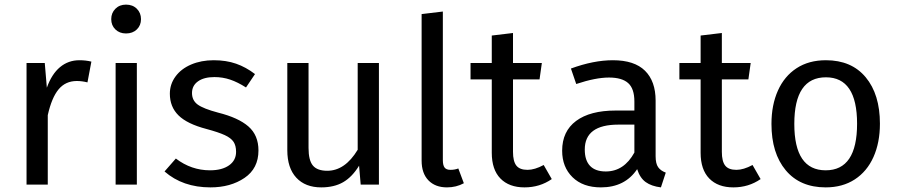

<svg xmlns="http://www.w3.org/2000/svg" viewBox="-20 -800 3890 832"><path d="M376 -533 359 -443Q335 -449 313 -449Q264 -449 234 -413Q204 -377 187 -301V0H95V-527H174L183 -420Q204 -479 240 -509Q276 -539 324 -539Q352 -539 376 -533Z M591 -717Q591 -690 573 -672.5Q555 -655 526 -655Q498 -655 480 -672.5Q462 -690 462 -717Q462 -744 480 -762Q498 -780 526 -780Q555 -780 573 -762Q591 -744 591 -717ZM573 0H481V-527H573Z M1085 -479 1046 -421Q1010 -444 977.5 -455Q945 -466 909 -466Q864 -466 838 -447.5Q812 -429 812 -397Q812 -365 836.5 -347Q861 -329 925 -312Q1013 -290 1056.5 -252Q1100 -214 1100 -148Q1100 -70 1039.5 -29Q979 12 892 12Q772 12 693 -57L742 -113Q809 -62 890 -62Q942 -62 972.5 -83.5Q1003 -105 1003 -142Q1003 -169 992 -185.5Q981 -202 954 -214.5Q927 -227 875 -241Q791 -263 753.5 -300Q716 -337 716 -394Q716 -435 740.5 -468.5Q765 -502 808.5 -520.5Q852 -539 906 -539Q960 -539 1003 -524Q1046 -509 1085 -479Z M1622 0H1543L1536 -82Q1506 -33 1467 -10.5Q1428 12 1372 12Q1303 12 1264 -30Q1225 -72 1225 -149V-527H1317V-159Q1317 -105 1336 -82.5Q1355 -60 1398 -60Q1475 -60 1530 -151V-527H1622Z M1807 -104V-739L1899 -750V-106Q1899 -84 1906.5 -74Q1914 -64 1932 -64Q1951 -64 1966 -70L1990 -6Q1957 12 1917 12Q1866 12 1836.5 -18.5Q1807 -49 1807 -104Z M2371 -24Q2319 12 2253 12Q2186 12 2148.5 -26.5Q2111 -65 2111 -138V-456H2019V-527H2111V-646L2203 -657V-527H2328L2318 -456H2203V-142Q2203 -101 2217.5 -82.5Q2232 -64 2266 -64Q2297 -64 2336 -85Z M2865 -52 2844 12Q2803 7 2778 -11Q2753 -29 2741 -67Q2688 12 2584 12Q2506 12 2461 -32Q2416 -76 2416 -147Q2416 -231 2476.5 -276Q2537 -321 2648 -321H2729V-360Q2729 -416 2702 -440Q2675 -464 2619 -464Q2561 -464 2477 -436L2454 -503Q2552 -539 2636 -539Q2729 -539 2775 -493.5Q2821 -448 2821 -364V-123Q2821 -91 2832 -75.5Q2843 -60 2865 -52ZM2729 -139V-260H2660Q2514 -260 2514 -152Q2514 -105 2537 -81Q2560 -57 2605 -57Q2684 -57 2729 -139Z M3276 -24Q3224 12 3158 12Q3091 12 3053.5 -26.5Q3016 -65 3016 -138V-456H2924V-527H3016V-646L3108 -657V-527H3233L3223 -456H3108V-142Q3108 -101 3122.5 -82.5Q3137 -64 3171 -64Q3202 -64 3241 -85Z M3793 -264Q3793 -182 3765 -119.5Q3737 -57 3684 -22.5Q3631 12 3558 12Q3447 12 3385 -62Q3323 -136 3323 -263Q3323 -345 3351 -407.5Q3379 -470 3432 -504.5Q3485 -539 3559 -539Q3670 -539 3731.5 -465Q3793 -391 3793 -264ZM3422 -263Q3422 -62 3558 -62Q3694 -62 3694 -264Q3694 -465 3559 -465Q3422 -465 3422 -263Z"/></svg>

Font: Wolseley Sans
Style: Regular
Weight: 400
Designer: Carrois Corporate & Edenspiekermann AG
Foundry: Carrois Corporate GbR & Edenspiekermann AG
Version: Version 4.202